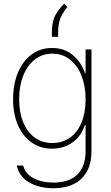

<svg xmlns="http://www.w3.org/2000/svg" viewBox="-20 -794 591 1024"><path d="M69.3 88.9H103.5Q114.7 133.3 159.2 156.5Q203.6 179.7 265.6 179.7Q347.7 179.7 392.1 137.2Q436.5 94.7 436.5 10.7V-127H432.6Q413.6 -67.9 366.7 -34.4Q319.8 -1 257.8 -1Q195.8 -1 148.7 -33.9Q101.6 -66.9 75.7 -126.7Q49.8 -186.5 49.8 -264.6Q49.8 -343.8 75.4 -406Q101.1 -468.3 148.2 -503.2Q195.3 -538.1 257.8 -538.1Q321.8 -538.1 366.9 -501.5Q412.1 -464.8 433.6 -403.3H436.5V-530.3H467.8V11.7Q467.8 76.7 443.1 121.1Q418.5 165.5 373 187.7Q327.6 210 265.6 210Q189.9 210 136.2 179.2Q82.5 148.4 69.3 88.9ZM436.5 -264.6Q436.5 -334 415 -389.4Q393.6 -444.8 353.3 -476.3Q313 -507.8 258.8 -507.8Q205.1 -507.8 165 -476.1Q125 -444.3 103.5 -389.2Q82 -334 82 -264.6Q82 -195.3 103.5 -142.6Q125 -89.8 165 -60.5Q205.1 -31.2 258.8 -31.2Q312.5 -31.2 352.8 -59.6Q393.1 -87.9 414.8 -140.6Q436.5 -193.4 436.5 -264.6ZM322.3 -774.4 338.9 -756.8Q310.5 -720.7 300.3 -691.4Q290 -662.1 290 -619.1V-597.7H256.8V-622.1Q256.8 -670.9 271 -704.1Q285.2 -737.3 322.3 -774.4Z"/></svg>

Font: Pretendard JP Thin
Style: Regular
Weight: 100
Designer: Base glyphs from Inter by Rasmus Andersson; Hangeul glyphs from Noto Sans CJK(Source Han Sans) by Jang Soo-young and Kan
Foundry: Kil Hyung-jin
Version: Version 1.309